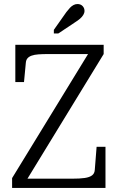

<svg xmlns="http://www.w3.org/2000/svg" viewBox="-20 -932 583 952"><path d="M220 -664Q192 -664 171 -662.5Q150 -661 136.5 -656Q123 -651 116 -642.5Q109 -634 108 -620L99 -525H56V-710H494V-664L99 -18L79 -46H337Q376 -46 400 -49.5Q424 -53 436.5 -62.5Q449 -72 450 -90L459 -204H503V0H40V-49L427 -681L448 -664ZM309 -872 247 -784V-766H269L350 -820Q366 -830 376.5 -839Q387 -848 393 -858Q399 -868 399 -878Q399 -892 389.5 -902Q380 -912 364 -912Q354 -912 344.5 -907Q335 -902 327 -893.5Q319 -885 309 -872Z"/></svg>

Font: Roboto Serif 28pt Condensed Light
Style: Regular
Weight: 300
Width: 3
Designer: Greg Gazdowicz
Foundry: Commercial Type
Version: Version 1.008